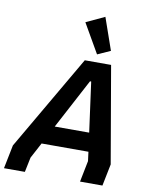

<svg xmlns="http://www.w3.org/2000/svg" viewBox="-120 -1041 870 1114"><g transform="rotate(10 315.0 -483.5)"><path d="M399 -744 475 -778 409 -967 300 -916ZM-18 0H105L123 -87L172 -179H448L455 -125L430 0H562L588 -129L490 -698H335L10 -139ZM230 -289 386 -583H393L433 -289Z"/></g></svg>

Font: Braiins Sans SemiBold
Style: Italic
Weight: 600
Italic angle: -11.31°
Designer: Mike Abbink, Paul van der Laan, Pieter van Rosmalen, Jiri Chlebus, Lubos Buracinsky
Foundry: Bold Monday, Sudetype
Version: Version 1.000;hotconv 1.0.109;makeotfexe 2.5.65596